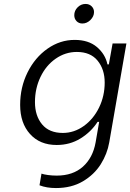

<svg xmlns="http://www.w3.org/2000/svg" viewBox="-20 -745 660 972"><path d="M180 193 190 134Q201 138 222.5 141Q244 144 267 144Q349 144 399.5 99Q450 54 464 -24L482 -128H474Q441 -77 387.5 -44Q334 -11 267 -11Q182 -11 132 -66.5Q82 -122 82 -214Q82 -303 119.5 -378.5Q157 -454 220.5 -498.5Q284 -543 358 -543Q428 -543 470.5 -507Q513 -471 524 -419H531L550 -525H620L533 -24Q523 34 490 86.5Q457 139 399.5 173Q342 207 263 207Q216 207 180 193ZM510 -327Q510 -394 474 -438Q438 -482 369 -482Q311 -482 262 -448Q213 -414 185 -355.5Q157 -297 157 -228Q157 -159 193 -115.5Q229 -72 298 -72Q355 -72 404 -107Q453 -142 481.5 -200.5Q510 -259 510 -327ZM356 -668Q356 -691 373 -708Q390 -725 413 -725Q432 -725 444 -713Q456 -701 456 -684Q456 -662 438 -644Q420 -626 397 -626Q379 -626 367.5 -638Q356 -650 356 -668Z"/></svg>

Font: Be Vietnam Light
Style: Italic
Weight: 300
Italic angle: -9.222°
Designer: Gabriel Lam
Foundry: TypeRant
Version: Version 3.000